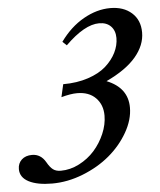

<svg xmlns="http://www.w3.org/2000/svg" viewBox="-54 -694 624 749"><g transform="rotate(-5 258.5 -320.0)"><path d="M120.6 11.2Q62.5 11.2 29.1 -6.1Q-4.4 -23.4 -4.4 -56.2Q-4.4 -78.6 10.7 -92.8Q25.9 -106.9 51.3 -106.9Q85.9 -106.9 105 -73.2Q116.2 -53.2 127.9 -44.4Q139.6 -35.6 158.2 -35.6Q195.3 -35.6 230.5 -53.7Q265.6 -71.8 290.8 -100.1Q315.9 -128.4 331.3 -164.3Q346.7 -200.2 346.7 -235.4Q346.7 -277.8 320.3 -304.7Q293.9 -331.5 247.6 -331.5Q222.2 -331.5 185.5 -321.3L196.8 -371.1Q251 -371.1 294.9 -385.7Q338.9 -400.4 365.2 -424.1Q391.6 -447.8 405.5 -475.8Q419.4 -503.9 419.4 -532.7Q419.4 -561.5 402.8 -578.6Q386.2 -595.7 356.9 -595.7Q299.8 -595.7 224.1 -521L208 -536.1Q248 -591.8 300.3 -621.3Q352.5 -650.9 405.3 -650.9Q457 -650.9 489 -622.6Q521 -594.2 521 -545.4Q521 -495.6 482.7 -450.2Q444.3 -404.8 366.2 -368.2Q448.2 -335.4 448.2 -257.8Q448.2 -210.4 420.2 -161.4Q392.1 -112.3 347.2 -74.5Q302.2 -36.6 241.7 -12.7Q181.2 11.2 120.6 11.2Z"/></g></svg>

Font: Elstob 14pt SemiBold
Style: Italic
Weight: 600
Italic angle: -20°
Designer: Peter S. Baker
Version: Version 1.015